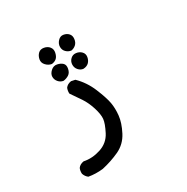

<svg xmlns="http://www.w3.org/2000/svg" viewBox="-134 -355 768 790"><g transform="rotate(-30 250.0 40.5)"><path d="M133.8 319.3Q98.6 323.2 66.4 317.4Q54.7 308.6 49.8 293.9Q48.8 280.3 53.7 268.6Q62.5 255.9 81.1 252.9Q119.1 260.7 159.2 247.6Q199.2 234.4 217.8 198.2Q236.3 162.1 238.3 141.6Q240.2 121.1 230 88.4Q219.7 55.7 203.1 30.8Q186.5 5.9 169.9 -17.6Q168.9 -30.3 173.8 -43Q182.6 -55.7 201.2 -58.6L219.7 -54.7Q254.9 -20.5 274.4 26.9Q293.9 74.2 298.8 101.6Q303.7 128.9 300.3 161.6Q296.9 194.3 276.4 233.9Q255.9 273.4 216.8 291.5Q177.7 309.6 133.8 319.3ZM175.8 -75.2Q162.1 -77.1 152.8 -87.9Q143.6 -98.6 143.6 -112.3Q143.6 -126 156.7 -138.2Q169.9 -150.4 186 -147Q202.1 -143.6 210.9 -134.8Q219.7 -126 216.3 -108.9Q212.9 -91.8 201.7 -84.5Q190.4 -77.1 175.8 -75.2ZM271.5 -77.1Q258.8 -78.1 249 -88.9Q239.3 -99.6 239.7 -114.7Q240.2 -129.9 251 -140.1Q261.7 -150.4 276.9 -148.4Q292 -146.5 301.8 -136.2Q311.5 -126 309.1 -111.3Q306.6 -96.7 297.4 -87.4Q288.1 -78.1 271.5 -77.1ZM168.9 -159.2Q154.3 -161.1 142.6 -173.3Q130.9 -185.5 133.8 -201.2Q136.7 -216.8 147 -226.6Q157.2 -236.3 173.3 -233.4Q189.5 -230.5 198.2 -219.2Q207 -208 203.6 -192.4Q200.2 -176.8 191.9 -168.9Q183.6 -161.1 168.9 -159.2ZM265.6 -167Q252 -168.9 242.2 -178.7Q232.4 -188.5 232.4 -203.1Q232.4 -217.8 243.7 -230Q254.9 -242.2 269.5 -239.7Q284.2 -237.3 293 -227.5Q301.8 -217.8 299.8 -202.1Q297.9 -186.5 288.1 -177.7Q278.3 -168.9 265.6 -167Z"/></g></svg>

Font: JasonHandwriting1
Style: Regular
Weight: 400
Version: Version 1.48.20